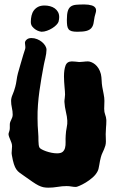

<svg xmlns="http://www.w3.org/2000/svg" viewBox="-20 -848 528 879"><path d="M466.8 -298.8V-293Q466.8 -279.3 465.3 -263.4Q463.9 -247.6 463.9 -233.9Q463.9 -225.6 464.4 -217Q464.8 -208.5 464.8 -200.2Q464.8 -189.9 462.4 -181.4Q460 -172.9 456.5 -164.8Q453.1 -156.7 449 -148.2Q444.8 -139.6 441.9 -128.9Q439.5 -120.1 437.7 -111.1Q436 -102.1 434.6 -93.3Q433.1 -84.5 431.4 -76.9Q429.7 -69.3 426.8 -64Q418.9 -48.3 403.8 -35.2Q388.7 -22 372.8 -12.5Q356.9 -2.9 344.2 2.4Q331.5 7.8 328.1 7.8Q317.4 7.8 306.9 5.9Q296.4 3.9 285.2 3.9Q264.6 3.9 243.4 7.6Q222.2 11.2 201.2 11.2Q188 11.2 178 9Q168 6.8 156.2 1Q144.5 -4.9 129.2 -15.4Q113.8 -25.9 89.8 -43Q78.1 -51.3 69.6 -57.4Q61 -63.5 54.7 -72.8Q48.3 -82 43.5 -97.2Q38.6 -112.3 34.2 -138.2Q34.2 -140.6 33.7 -142.6Q33.2 -144.5 33.2 -147Q33.2 -154.8 34.2 -162.4Q35.2 -169.9 35.2 -178.2Q35.2 -186.5 32.7 -193.6Q30.3 -200.7 27.3 -207.5Q24.4 -214.4 22 -220.7Q19.5 -227.1 19 -233.9Q19 -237.8 22 -245.6Q24.9 -253.4 24.9 -261.2V-277.8Q24.9 -284.2 26.9 -289.6Q28.8 -294.9 31.5 -300Q34.2 -305.2 36.1 -310.8Q38.1 -316.4 38.1 -323.2Q38.1 -338.9 34.4 -354.7Q30.8 -370.6 30.8 -386.2Q30.8 -399.4 37.6 -414.8Q44.4 -430.2 49.8 -450.2Q53.7 -464.4 55.9 -480.7Q58.1 -497.1 62 -512.2Q67.4 -533.2 73.7 -553.2Q80.1 -573.2 86.9 -598.1Q89.4 -607.9 92.8 -616.5Q96.2 -625 96.2 -631.8Q96.2 -637.2 95.2 -642.3Q94.2 -647.5 94.2 -651.9Q94.2 -659.7 102.1 -666.7Q109.9 -673.8 124 -673.8Q137.7 -673.8 150.1 -668.7Q162.6 -663.6 172.1 -655.8Q181.6 -647.9 187.3 -638.4Q192.9 -628.9 192.9 -620.1Q192.9 -612.3 191.4 -602.3Q189.9 -592.3 187.7 -582.5Q185.5 -572.8 183.3 -563.7Q181.2 -554.7 180.2 -548.8Q174.8 -520.5 169.7 -490.7Q164.6 -460.9 160.4 -430.4Q156.2 -399.9 153.8 -368.4Q151.4 -336.9 151.9 -305.2Q151.9 -272.9 154.8 -240.2Q155.8 -232.4 155.8 -222.7Q155.8 -212.9 156 -203.1Q156.2 -193.4 157.2 -185.1Q158.2 -176.8 161.1 -171.9Q163.1 -168.5 171.1 -164.1Q179.2 -159.7 190.9 -155.5Q202.6 -151.4 215.8 -148.7Q229 -146 241.2 -146Q258.8 -146 266.8 -152.8Q274.9 -159.7 277.8 -171.1Q280.8 -182.6 280.3 -197.5Q279.8 -212.4 280.8 -228Q281.7 -246.6 285.4 -264.2Q289.1 -281.7 288.1 -295.9Q287.1 -314 281.7 -336.2Q276.4 -358.4 274.9 -381.8Q274.9 -390.1 276.4 -398.7Q277.8 -407.2 277.8 -415Q277.8 -421.4 277.1 -430.7Q276.4 -439.9 275.4 -450.9Q274.4 -461.9 273.7 -473.9Q272.9 -485.8 272.9 -498Q272.9 -528.8 280 -547.9Q287.1 -566.9 309.1 -566.9Q316.4 -566.9 325.2 -565.9Q334 -564.9 342.8 -564Q351.1 -564 361.8 -565.4Q372.6 -566.9 382.8 -566.9Q389.2 -566.9 397.9 -563.5Q406.7 -560.1 415.3 -553.2Q423.8 -546.4 430.9 -535.2Q438 -523.9 441.9 -508.8Q444.8 -495.6 445.3 -480Q445.8 -464.4 448.2 -450.2Q451.2 -433.6 454.6 -417Q458 -400.4 458 -386.2Q458 -377 457.5 -367.9Q457 -358.9 457 -350.1Q457 -334.5 461.4 -323.5Q465.8 -312.5 466.8 -298.8ZM418.9 -807.6Q418.9 -806.2 419.4 -804.7Q419.9 -803.2 419.9 -800.8Q419.9 -793.9 417.2 -786.1Q414.6 -778.3 413.1 -771Q410.6 -753.4 408 -740.5Q405.3 -727.5 397.7 -719Q390.1 -710.4 375.5 -706.5Q360.8 -702.6 334 -702.6Q317.9 -702.6 308.3 -705.3Q298.8 -708 293.9 -714.4Q289.1 -720.7 287.6 -731Q286.1 -741.2 286.1 -756.8Q286.1 -782.7 290.3 -796.9Q294.4 -811 303.7 -817.9Q313 -824.7 328.4 -826.2Q343.8 -827.6 366.2 -827.6Q385.7 -827.6 400.1 -823.2Q414.6 -818.8 418.9 -807.6ZM248 -748.5Q245.6 -741.7 237.8 -733.6Q230 -725.6 219 -718.8Q208 -711.9 195.1 -707.3Q182.1 -702.6 169.9 -702.6Q167.5 -702.6 159.7 -704.8Q151.9 -707 143.3 -712.4Q134.8 -717.8 127.9 -726.3Q121.1 -734.9 121.1 -747.6Q121.1 -762.7 124.3 -776.4Q127.4 -790 135 -800.3Q142.6 -810.5 154.5 -816.7Q166.5 -822.8 184.1 -822.8Q196.8 -822.8 209 -819.6Q221.2 -816.4 230.5 -809.8Q239.7 -803.2 245.4 -793.2Q251 -783.2 251 -769.5Q251 -760.7 248 -748.5Z"/></svg>

Font: Freckle Face
Style: Regular
Weight: 400
Designer: Astigmatic (AOETI)
Foundry: Astigmatic (AOETI)
Version: Version 1.000